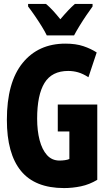

<svg xmlns="http://www.w3.org/2000/svg" viewBox="-20 -947 540 977"><path d="M306 10Q158 10 86.5 -77.5Q15 -165 15 -337Q15 -528 95 -626.5Q175 -725 313 -725Q366 -725 404.5 -712Q443 -699 472 -680L430 -554Q402 -572 377.5 -579Q353 -586 327 -586Q244 -586 206.5 -525Q169 -464 169 -343Q169 -282 181.5 -234Q194 -186 219 -158Q244 -130 283 -130Q296 -130 310.5 -132Q325 -134 333 -138V-278H274V-415H475V-32Q435 -8 392 1Q349 10 306 10ZM218 -767Q209 -786 192 -813.5Q175 -841 156 -868.5Q137 -896 123 -914V-927H214Q231 -913 249 -893.5Q267 -874 287 -849Q309 -875 326.5 -893.5Q344 -912 361 -927H451V-914Q437 -895 419 -868.5Q401 -842 384.5 -815Q368 -788 357 -767Z"/></svg>

Font: Noto Sans Mono ExtraCondensed Black
Style: Regular
Weight: 900
Width: 2
Designer: Monotype Design Team
Foundry: Monotype Imaging Inc.
Version: Version 2.014